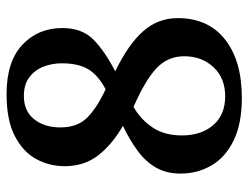

<svg xmlns="http://www.w3.org/2000/svg" viewBox="-108 -656 774 599"><g transform="rotate(-90 279.5 -357.0)"><path d="M273 10Q193 10 140.5 -15.5Q88 -41 62.5 -84.5Q37 -128 37 -181Q37 -226 56 -258.5Q75 -291 108.5 -315.5Q142 -340 186 -361Q127 -395 93.5 -438.5Q60 -482 60 -543Q60 -590 82 -631Q104 -672 153.5 -698Q203 -724 285 -724Q386 -724 438.5 -675Q491 -626 491 -550Q491 -488 454.5 -452.5Q418 -417 356 -385Q439 -345 480.5 -298.5Q522 -252 522 -190Q522 -95 455.5 -42.5Q389 10 273 10ZM278 -42Q335 -42 369 -78.5Q403 -115 403 -170Q403 -220 367 -255Q331 -290 245 -328Q205 -305 180.5 -268Q156 -231 156 -177Q156 -117 188 -79.5Q220 -42 278 -42ZM300 -415Q345 -439 363 -470Q381 -501 381 -552Q381 -582 370.5 -609Q360 -636 337.5 -653Q315 -670 279 -670Q232 -670 206.5 -638Q181 -606 181 -556Q181 -503 211.5 -472.5Q242 -442 300 -415Z"/></g></svg>

Font: Noto Serif Khojki
Style: Regular
Weight: 400
Designer: Juan Bruce
Version: Version 2.002